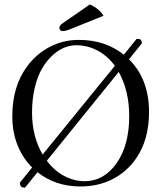

<svg xmlns="http://www.w3.org/2000/svg" viewBox="-20 -840 735 875"><path d="M389.6 -819.8Q432.6 -800.3 451.7 -768.1L307.6 -710Q279.8 -698.2 265.6 -698.2Q259.3 -698.2 254.9 -702.6Q250.5 -707 250.5 -712.9Q250.5 -723.6 265.6 -733.9ZM94.2 15.1Q81.1 15.1 76.7 10.5Q72.3 5.9 69.8 -6.8L126.5 -76.7Q83.5 -119.1 59.8 -178.7Q36.1 -238.3 36.1 -310.1Q36.1 -445.3 102.5 -536.1Q144.5 -593.8 206.1 -626Q267.1 -658.2 339.8 -658.2Q459 -658.2 544.4 -590.8L603 -663.1Q616.7 -663.1 620.8 -659.2Q625 -655.3 627 -643.1L567.9 -569.8Q659.2 -479.5 659.2 -329.1Q659.2 -202.1 599.1 -116.2Q557.1 -56.2 492.4 -23.2Q427.7 9.8 346.2 9.8Q233.4 9.8 150.9 -55.2ZM327.1 -633.8Q299.3 -633.8 271.5 -622.3Q243.7 -610.8 217.3 -585.9Q190.9 -561 170.7 -525.9Q150.4 -490.7 138.2 -439.2Q126 -387.7 126 -327.1Q126 -218.3 174.3 -135.7L503.4 -540Q470.2 -585.4 424.6 -609.6Q378.9 -633.8 327.1 -633.8ZM521 -512.2 193.4 -107.4Q227.1 -62.5 272.2 -38.3Q317.4 -14.2 366.2 -14.2Q453.1 -14.2 511 -95.9Q568.8 -177.7 568.8 -310.1Q568.8 -427.2 521 -512.2Z"/></svg>

Font: Linux Libertine Display G
Style: Regular
Weight: 400
Designer: Philipp H. Poll
Foundry: Philipp H. Poll
Version: Version 5.0.9